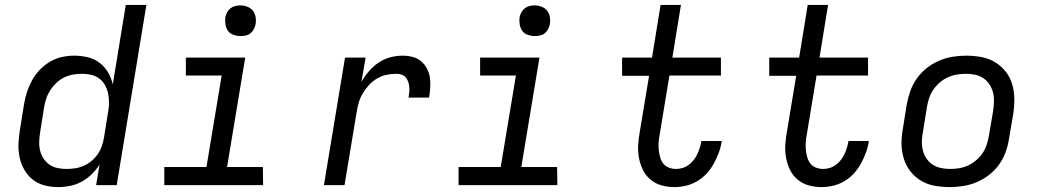

<svg xmlns="http://www.w3.org/2000/svg" viewBox="-20 -755 4240 783"><path d="M218 8Q189 8 161.5 1Q134 -6 113 -23Q92 -40 78.5 -64Q65 -88 59.5 -115.5Q54 -143 55.5 -172Q57 -201 62 -230L78 -330Q82 -355 90 -379.5Q98 -404 110.5 -427Q123 -450 142 -470Q161 -490 184 -503.5Q207 -517 232.5 -522.5Q258 -528 283 -528Q311 -528 338 -521.5Q365 -515 386 -499Q407 -483 420.5 -460Q434 -437 440 -411L493 -735H577L456 0H372L386 -84Q373 -63 354 -44.5Q335 -26 313 -14Q291 -2 266.5 3Q242 8 218 8ZM251 -66Q268 -66 285.5 -68.5Q303 -71 320.5 -78.5Q338 -86 352.5 -98Q367 -110 378 -125.5Q389 -141 395 -158.5Q401 -176 404 -193L420 -293Q424 -313 424.5 -332.5Q425 -352 421.5 -370.5Q418 -389 409.5 -405.5Q401 -422 386.5 -433.5Q372 -445 353.5 -449.5Q335 -454 315 -454Q297 -454 278.5 -451Q260 -448 242.5 -439.5Q225 -431 210.5 -417.5Q196 -404 185.5 -388Q175 -372 169 -354Q163 -336 160 -318L144 -218Q141 -199 140 -180Q139 -161 143 -143Q147 -125 156.5 -110Q166 -95 180.5 -84.5Q195 -74 213.5 -70Q232 -66 251 -66Z M1053 0H650V-74H822L884 -447H738V-520H980L906 -74H1052ZM960 -608Q946 -608 932 -613Q918 -618 910 -629Q902 -640 899.5 -655Q897 -670 899 -685Q901 -695 906.5 -705Q912 -715 920.5 -721.5Q929 -728 939.5 -730.5Q950 -733 961 -733Q975 -733 989 -727.5Q1003 -722 1011.5 -711Q1020 -700 1022.5 -685Q1025 -670 1022 -655Q1020 -645 1014.5 -635Q1009 -625 1000.5 -618.5Q992 -612 981.5 -610Q971 -608 960 -608Z M1301 0 1387 -520H1471L1454 -421Q1467 -444 1484.5 -464.5Q1502 -485 1524.5 -500Q1547 -515 1572 -521.5Q1597 -528 1622 -528Q1643 -528 1662.5 -523Q1682 -518 1696.5 -506Q1711 -494 1720.5 -476.5Q1730 -459 1733 -439Q1736 -419 1734.5 -398.5Q1733 -378 1730 -357H1646Q1648 -368 1649 -379Q1650 -390 1649 -401Q1648 -412 1644.5 -422Q1641 -432 1634.5 -439.5Q1628 -447 1618 -450.5Q1608 -454 1597 -454Q1577 -454 1557 -450Q1537 -446 1518 -435Q1499 -424 1484.5 -408Q1470 -392 1459 -373.5Q1448 -355 1442.5 -335Q1437 -315 1434 -295L1385 0Z M2253 0H1850V-74H2022L2084 -447H1938V-520H2180L2106 -74H2252ZM2160 -608Q2146 -608 2132 -613Q2118 -618 2110 -629Q2102 -640 2099.5 -655Q2097 -670 2099 -685Q2101 -695 2106.5 -705Q2112 -715 2120.5 -721.5Q2129 -728 2139.5 -730.5Q2150 -733 2161 -733Q2175 -733 2189 -727.5Q2203 -722 2211.5 -711Q2220 -700 2222.5 -685Q2225 -670 2222 -655Q2220 -645 2214.5 -635Q2209 -625 2200.5 -618.5Q2192 -612 2181.5 -610Q2171 -608 2160 -608Z M2730 8Q2703 8 2678 1Q2653 -6 2633.5 -22Q2614 -38 2602.5 -61Q2591 -84 2586 -110Q2581 -136 2582.5 -163Q2584 -190 2589 -217L2627 -446H2517V-520H2639L2674 -735H2757L2722 -520H2920V-447H2710L2670 -205Q2667 -190 2666 -174.5Q2665 -159 2666.5 -143.5Q2668 -128 2672 -114Q2676 -100 2684.5 -88.5Q2693 -77 2707.5 -71.5Q2722 -66 2737 -66Q2750 -66 2763.5 -70Q2777 -74 2788.5 -82.5Q2800 -91 2809 -102.5Q2818 -114 2824 -127Q2830 -140 2834 -153Q2838 -166 2840 -179L2841 -180H2924L2923 -179Q2920 -156 2911.5 -133Q2903 -110 2891 -88Q2879 -66 2862 -47.5Q2845 -29 2823 -16Q2801 -3 2777 2.5Q2753 8 2730 8Z M3330 8Q3303 8 3278 1Q3253 -6 3233.5 -22Q3214 -38 3202.5 -61Q3191 -84 3186 -110Q3181 -136 3182.5 -163Q3184 -190 3189 -217L3227 -446H3117V-520H3239L3274 -735H3357L3322 -520H3520V-447H3310L3270 -205Q3267 -190 3266 -174.5Q3265 -159 3266.5 -143.5Q3268 -128 3272 -114Q3276 -100 3284.5 -88.5Q3293 -77 3307.5 -71.5Q3322 -66 3337 -66Q3350 -66 3363.5 -70Q3377 -74 3388.5 -82.5Q3400 -91 3409 -102.5Q3418 -114 3424 -127Q3430 -140 3434 -153Q3438 -166 3440 -179L3441 -180H3524L3523 -179Q3520 -156 3511.5 -133Q3503 -110 3491 -88Q3479 -66 3462 -47.5Q3445 -29 3423 -16Q3401 -3 3377 2.5Q3353 8 3330 8Z M3854 8Q3822 8 3791.5 2.5Q3761 -3 3736 -18Q3711 -33 3693 -56Q3675 -79 3666 -107.5Q3657 -136 3656.5 -167Q3656 -198 3662 -230L3678 -330Q3683 -357 3692.5 -384Q3702 -411 3719 -435Q3736 -459 3759.5 -477.5Q3783 -496 3810 -507.5Q3837 -519 3864.5 -523.5Q3892 -528 3919 -528Q3951 -528 3981.5 -522.5Q4012 -517 4037 -502Q4062 -487 4080.5 -464Q4099 -441 4107.5 -412.5Q4116 -384 4116.5 -353Q4117 -322 4112 -290L4095 -190Q4091 -163 4081.5 -136Q4072 -109 4055 -85Q4038 -61 4014.5 -42.5Q3991 -24 3964 -12.5Q3937 -1 3909 3.5Q3881 8 3854 8ZM3854 -66Q3873 -66 3891.5 -69Q3910 -72 3927.5 -80Q3945 -88 3961 -101.5Q3977 -115 3987.5 -131Q3998 -147 4004 -165.5Q4010 -184 4013 -202L4030 -302Q4033 -322 4033.5 -341Q4034 -360 4029.5 -378Q4025 -396 4015 -411Q4005 -426 3990.5 -436Q3976 -446 3957.5 -450Q3939 -454 3920 -454Q3901 -454 3882.5 -451Q3864 -448 3846 -440Q3828 -432 3812.5 -418.5Q3797 -405 3786 -389Q3775 -373 3769 -354.5Q3763 -336 3760 -318L3744 -218Q3740 -198 3739.5 -179Q3739 -160 3743.5 -142Q3748 -124 3758 -109Q3768 -94 3783 -84Q3798 -74 3816.5 -70Q3835 -66 3854 -66Z"/></svg>

Font: Iosevka Extended Oblique
Style: Regular
Weight: 400
Width: 7
Italic angle: -9°
Monospace: yes
Designer: Belleve Invis
Foundry: Belleve Invis
Version: Version 32.0.1; ttfautohint (v1.8.4)